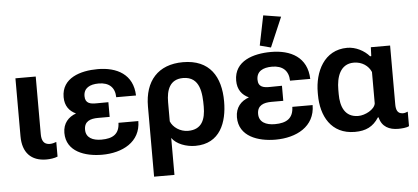

<svg xmlns="http://www.w3.org/2000/svg" viewBox="-60 -946 2763 1270"><g transform="rotate(-5 1321.5 -311.0)"><path d="M215.3 13.7C239.3 13.7 269.5 9.8 289.6 1V-96.2C275.9 -91.3 261.7 -86.9 246.6 -86.9C204.1 -86.9 191.9 -116.2 191.9 -157.2V-539.1H57.1V-154.3C57.1 -45.9 113.3 13.7 215.3 13.7Z M585 14.6C719.2 14.6 841.8 -47.4 842.3 -186.5H710.4C708.5 -112.3 664.6 -85.4 588.9 -85.4C531.2 -85.4 486.3 -106.4 486.3 -160.2C486.3 -216.3 527.8 -230.5 578.6 -230.5H655.8V-328.1L578.6 -327.6C537.6 -326.7 502 -332.5 502 -381.3C502 -435.1 543 -457 602.5 -457C670.9 -457 709.5 -421.9 710.4 -356.4H841.8C837.4 -497.6 731.4 -552.2 604 -552.2C489.7 -552.2 363.8 -514.6 363.8 -387.2C363.8 -329.1 392.1 -293 436 -272.5C384.8 -254.4 348.1 -214.4 348.1 -150.9C348.1 -26.4 471.7 14.6 585 14.6Z M914.1 189H1049.3V-56.2C1078.6 -13.7 1144.5 9.8 1204.1 9.8C1369.1 9.8 1418.9 -128.9 1418.9 -266.6C1418.9 -431.2 1347.2 -548.8 1169.9 -548.8C1003.9 -548.8 914.1 -445.3 914.1 -276.9ZM1165 -93.3C1112.3 -93.3 1065.4 -126 1049.3 -166.5V-293.5C1049.3 -374 1073.2 -444.3 1161.6 -444.3C1276.4 -444.3 1281.7 -329.6 1281.7 -244.1C1281.7 -160.6 1257.3 -93.3 1165 -93.3Z M1736.3 15.1C1874 15.1 1999.5 -48.3 2000 -191.4H1865.2C1863.3 -115.2 1817.9 -87.4 1740.7 -87.4C1681.6 -87.4 1635.7 -109.4 1635.7 -164.1C1635.7 -221.2 1678.2 -236.3 1730.5 -236.3H1809.1V-336.4L1730.5 -335.4C1688.5 -334.5 1651.4 -340.3 1651.4 -390.6C1651.4 -445.8 1693.4 -467.8 1754.4 -467.8C1824.7 -467.8 1863.8 -431.6 1865.2 -365.2H1999.5C1995.1 -509.8 1886.7 -565.4 1755.9 -565.4C1639.2 -565.4 1510.3 -527.3 1510.3 -396.5C1510.3 -336.9 1539.1 -299.8 1584.5 -278.8C1531.2 -260.3 1494.1 -219.7 1494.1 -154.3C1494.1 -26.9 1620.6 15.1 1736.3 15.1ZM1758.8 -594.7 1843.3 -792 1726.1 -811 1686 -613.8Z M2263.7 9.8C2336.9 9.8 2384.8 -13.7 2422.9 -72.3H2427.7C2442.4 -8.3 2492.2 14.6 2550.8 14.6C2569.8 14.6 2607.4 12.7 2623 2.9V-93.3C2612.3 -88.9 2602.1 -85.4 2591.3 -85.4C2553.2 -85.4 2544.9 -113.3 2544.9 -149.4V-539.1H2417L2414.6 -480H2406.7C2373 -519.5 2315.9 -548.8 2260.7 -548.8C2106.4 -548.8 2041 -407.2 2041 -271.5V-255.9C2041 -116.2 2105.5 9.8 2263.7 9.8ZM2295.4 -93.3C2205.1 -93.3 2178.2 -167 2178.2 -248V-278.3C2178.2 -359.9 2204.1 -447.3 2295.4 -447.3C2350.1 -447.3 2392.6 -417 2410.2 -375V-166.5C2404.3 -126 2339.8 -93.3 2295.4 -93.3Z"/></g></svg>

Font: Winston
Style: Bold
Weight: 700
Designer: Vernon Adams, Kim Jin-seong, David Berlow, Cristiano Sobral
Foundry: The Winston Project Authors
Version: Version 3.004